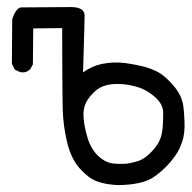

<svg xmlns="http://www.w3.org/2000/svg" viewBox="-20 -520 543 544"><path d="M295.9 2.9Q273.9 1 253.4 -6.8Q231.9 -14.6 207 -41.5Q182.1 -68.8 170.4 -115.7Q159.2 -162.1 157.7 -210Q157.2 -225.1 157 -256.1Q156.7 -287.1 156.5 -333.3Q156.2 -379.4 156.2 -440.4L74.2 -439.5L73.2 -339.8V-338.4L72.8 -336.9L65.9 -324.2L65.4 -323.7L64.5 -323.2Q54.7 -313 38.1 -315.4H37.6L36.6 -315.9L23.9 -321.8L22 -322.8L21 -324.7L14.2 -338.4L13.7 -339.4V-340.8L14.6 -464.8Q15.1 -466.3 15.6 -468.5Q16.1 -470.7 18.6 -476.3Q21 -481.9 23.7 -486.3Q26.4 -490.7 30.5 -494.6Q34.7 -498.5 39.6 -499H40L183.6 -500Q219.7 -499 219.7 -475.6Q219.7 -458.5 215.3 -314.9Q228.5 -324.2 241.5 -330.1Q254.4 -335.9 269 -338.9Q302.7 -345.7 335 -341.3Q366.2 -336.9 391.6 -330.1Q417.5 -322.8 434.8 -311.5Q452.1 -300.3 473.6 -274.9Q495.6 -248.5 499.5 -218.8Q502.9 -190.9 502.9 -162.1Q502.9 -154.8 502.2 -147.5Q501.5 -140.1 500 -132.8Q498.5 -125.5 496.1 -118.4Q493.7 -111.3 490.7 -104Q478.5 -75.7 450 -47.1Q421.4 -18.6 398.9 -9.3Q376.5 0 344.7 2.9Q313.5 5.9 295.9 2.9ZM375 -64.9Q390.6 -71.8 404.3 -85Q418.5 -98.6 428.2 -114.3Q437.5 -129.9 439.9 -150.9Q441.4 -162.1 441.9 -174.3Q442.4 -186.5 442.4 -200.2Q442.4 -225.1 418.5 -245.6Q406.2 -256.3 392.3 -263.9Q378.4 -271.5 362.8 -275.4Q347.2 -279.8 331.5 -281.2Q315.9 -282.7 300.8 -281.7Q271 -279.3 252.4 -264.2Q233.4 -248 224.1 -230Q214.8 -211.9 216.8 -186.5Q218.8 -160.2 228.5 -127.9Q238.8 -96.2 259.3 -77.1Q269.5 -67.9 280.3 -62.7Q291 -57.6 301.8 -56.6Q325.2 -54.7 340.8 -56.6Q356 -58.6 375 -64.9Z"/></svg>

Font: NaikaiFont
Style: SemiBold
Weight: 600
Version: Version 1.89